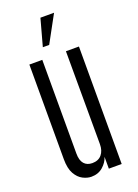

<svg xmlns="http://www.w3.org/2000/svg" viewBox="-179 -1042 811 1125"><g transform="rotate(-20 226.5 -479.0)"><path d="M188 9.8Q162.6 9.8 135.3 -4.2Q107.9 -18.1 89.1 -51.3Q70.3 -84.5 70.3 -142.6V-732.4H150.9V-148.4Q150.9 -105.5 169.2 -84.5Q187.5 -63.5 220.2 -63.5Q258.3 -63.5 278.8 -87.9Q299.3 -112.3 299.3 -152.8L298.3 -732.4H379.4V0H299.3V-73.7Q289.6 -41.5 260.5 -15.9Q231.4 9.8 188 9.8ZM179.2 -800.8 225.1 -968.3H310.1L218.8 -800.8Z"/></g></svg>

Font: Antonio ExtraLight
Style: Regular
Weight: 250
Designer: Vernon Adams
Foundry: Vernon Adams
Version: Version 1.002